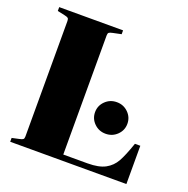

<svg xmlns="http://www.w3.org/2000/svg" viewBox="-125 -819 918 938"><g transform="rotate(20 334.0 -350.0)"><path d="M63 -672 26 -680V-700H358V-680L315 -671Q300 -668 295.5 -664Q291 -660 291 -649V-30H417Q476 -30 509 -48Q542 -66 560.5 -99Q579 -132 602 -199H630V0H26V-20L63 -28Q78 -31 82.5 -35Q87 -39 87 -50V-650Q87 -661 82.5 -665Q78 -669 63 -672ZM366 -278Q366 -312 390.5 -336Q415 -360 450 -360Q485 -360 509.5 -336Q534 -312 534 -278Q534 -244 509.5 -220Q485 -196 450 -196Q415 -196 390.5 -220Q366 -244 366 -278Z"/></g></svg>

Font: Chonburi
Style: Regular
Weight: 400
Designer: Thanarat Vachiruckul and Stawix Ruecha
Foundry: Cadson Demak & Katatrad
Version: Version 1.000